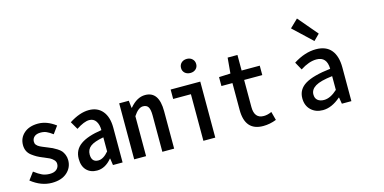

<svg xmlns="http://www.w3.org/2000/svg" viewBox="-82 -1354 3650 1827"><g transform="rotate(-15 1742.5 -440.5)"><path d="M245.1 13.7Q139.6 13.7 42 -63.5L96.7 -136.7Q140.6 -103.5 172.9 -88.9Q205.1 -74.2 248 -74.2Q292 -74.2 315.4 -95.2Q338.9 -116.2 338.9 -148.4Q338.9 -170.9 321.8 -188.5Q304.7 -206.1 285.2 -215.8Q265.6 -225.6 229.5 -240.2Q224.6 -242.2 221.7 -243.2Q188.5 -256.8 167.5 -268.6Q146.5 -280.3 121.1 -299.3Q95.7 -318.4 83 -344.7Q70.3 -371.1 70.3 -404.3Q70.3 -474.6 121.6 -520Q172.9 -565.4 260.7 -565.4Q347.7 -565.4 432.6 -501L379.9 -428.7Q345.7 -454.1 320.3 -465.3Q294.9 -476.6 262.7 -476.6Q221.7 -476.6 200.2 -457.5Q178.7 -438.5 178.7 -409.2Q178.7 -399.4 181.2 -391.1Q183.6 -382.8 190.9 -375.5Q198.2 -368.2 203.6 -363.3Q209 -358.4 222.2 -352.1Q235.4 -345.7 242.2 -342.8Q249 -339.8 267.1 -332.5Q285.2 -325.2 292 -322.3Q321.3 -310.5 336.9 -303.2Q352.5 -295.9 377.4 -280.3Q402.3 -264.6 415.5 -249.5Q428.7 -234.4 439 -209.5Q449.2 -184.6 449.2 -155.3Q449.2 -83 395 -34.7Q340.8 13.7 245.1 13.7Z M690.4 11.7Q626 11.7 587.4 -28.3Q548.8 -68.4 548.8 -140.6Q548.8 -229.5 618.7 -279.3Q688.5 -329.1 828.1 -349.6Q828.1 -403.3 805.7 -437.5Q783.2 -471.7 740.2 -471.7Q689.5 -471.7 611.3 -419.9L566.4 -497.1Q670.9 -564.5 760.7 -564.5Q846.7 -564.5 895 -505.9Q943.4 -447.3 943.4 -342.8V0H848.6L838.9 -66.4H835.9Q771.5 11.7 690.4 11.7ZM726.6 -78.1Q776.4 -78.1 828.1 -139.6V-278.3Q735.4 -261.7 697.8 -232.4Q660.2 -203.1 660.2 -153.3Q660.2 -78.1 726.6 -78.1Z M1057.6 0V-551.8H1152.3L1160.2 -480.5H1164.1Q1234.4 -564.5 1315.4 -564.5Q1451.2 -564.5 1451.2 -369.1V0H1335V-358.4Q1335 -416 1319.8 -440.9Q1304.7 -465.8 1268.6 -465.8Q1221.7 -465.8 1174.8 -393.6V0Z M1739.3 0V-459H1564.5V-551.8H1856.4V0ZM1788.1 -655.3Q1754.9 -655.3 1733.9 -674.3Q1712.9 -693.4 1712.9 -723.6Q1712.9 -754.9 1733.9 -774.4Q1754.9 -793.9 1788.1 -793.9Q1820.3 -793.9 1841.3 -773.9Q1862.3 -753.9 1862.3 -723.6Q1862.3 -693.4 1841.3 -674.3Q1820.3 -655.3 1788.1 -655.3Z M2327.1 11.7Q2148.4 11.7 2148.4 -194.3V-459H2040V-546.9L2153.3 -551.8L2167 -705.1H2263.7V-551.8H2442.4V-459H2263.7V-192.4Q2263.7 -79.1 2356.4 -79.1Q2394.5 -79.1 2434.6 -97.7L2457 -13.7Q2392.6 11.7 2327.1 11.7Z M2915 12.7Q2843.8 12.7 2798.3 -30.8Q2752.9 -74.2 2752.9 -146.5Q2752.9 -234.4 2831.5 -282.2Q2910.2 -330.1 3082 -349.6Q3080.1 -469.7 2977.5 -469.7Q2904.3 -469.7 2818.4 -414.1L2775.4 -492.2Q2888.7 -564.5 2997.1 -564.5Q3097.7 -564.5 3147.5 -503.9Q3197.3 -443.4 3197.3 -331.1V0H3103.5L3092.8 -63.5H3089.8Q3002 12.7 2915 12.7ZM2950.2 -78.1Q3012.7 -78.1 3082 -141.6V-277.3Q2963.9 -263.7 2914.1 -233.4Q2864.3 -203.1 2864.3 -154.3Q2864.3 -116.2 2887.7 -97.2Q2911.1 -78.1 2950.2 -78.1ZM3005.9 -643.6 2821.3 -817.4 2900.4 -893.6 3063.5 -701.2Z"/></g></svg>

Font: Gen Shin Gothic Monospace Medium
Style: Regular
Weight: 500
Designer: [Source Han Sans]
Ryoko NISHIZUKA  (kana & ideographs); Paul D. Hunt (Latin, Greek & Cyrillic); Wenlong ZHANG  (bopomofo
Version: Version 1.002.20150607